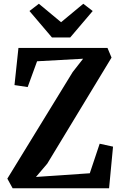

<svg xmlns="http://www.w3.org/2000/svg" viewBox="-20 -1000 648 1020"><path d="M47 0 19 -51 366 -617 421.5 -688 177 -674.5 127 -537.5 57 -548 78 -745.5H551L572.5 -694L231 -130.5L171 -60L457 -79.5L509.5 -236.5L580.5 -221L559.5 0ZM256 -801 136.5 -941.5 186.5 -980 304.5 -882 422.5 -980 472.5 -941.5 353 -801Z"/></svg>

Font: Merriweather 24pt SemiCondensed
Style: Bold
Weight: 700
Width: 4
Designer: Eben Sorkin
Foundry: Eben Sorkin
Version: Version 2.100